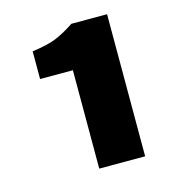

<svg xmlns="http://www.w3.org/2000/svg" viewBox="-70 -849 459 509"><g transform="rotate(-15 160.0 -595.0)"><path d="M142 -400V-670H52V-746Q96 -752 119.5 -762Q143 -772 170 -790H268V-400Z"/></g></svg>

Font: Assistant ExtraBold
Style: Regular
Weight: 800
Designer: Hebrew By Ben Nathan, Latin by Paul Hunt
Version: Version 3.000